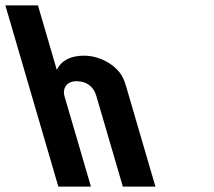

<svg xmlns="http://www.w3.org/2000/svg" viewBox="-172 -687 787 707"><path d="M138.1 -482C88.1 -482 54.4 -464.7 37.1 -430L-32.2 -667H-152.2L42.8 0H162.8L65.1 -334C58 -358.4 71.1 -388 109.3 -388C148.8 -388 173.1 -366.6 182.6 -334L280.3 0H400.3L292.1 -370C288 -384 283.7 -395.3 279 -404C254.7 -449.6 193.3 -482 138.1 -482Z"/></svg>

Font: Din Kursivschrift
Style: BreitLeft
Weight: 400
Version: Version 1.089